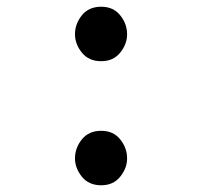

<svg xmlns="http://www.w3.org/2000/svg" viewBox="-20 -538 600 571"><path d="M281 13Q244 13 223.5 -12.5Q203 -38 203 -67Q203 -98 223.5 -123.5Q244 -149 281 -149Q317 -149 337.5 -123.5Q358 -98 358 -67Q358 -38 337.5 -12.5Q317 13 281 13ZM281 -356Q244 -356 223.5 -381.5Q203 -407 203 -436Q203 -467 223.5 -492.5Q244 -518 281 -518Q317 -518 337.5 -492.5Q358 -467 358 -436Q358 -407 337.5 -381.5Q317 -356 281 -356Z"/></svg>

Font: Ubuntu Sans Mono
Style: Regular
Weight: 400
Monospace: yes
Designer: Dalton Maag Ltd
Foundry: Dalton Maag Ltd
Version: Version 1.006